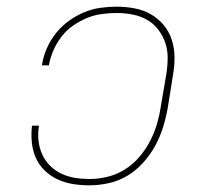

<svg xmlns="http://www.w3.org/2000/svg" viewBox="-20 -548 640 576"><path d="M248 8Q222 8 198 4Q174 0 152.5 -10Q131 -20 114 -36.5Q97 -53 87.5 -74.5Q78 -96 75.5 -120.5Q73 -145 76 -171H97Q93 -148 95.5 -126Q98 -104 106.5 -85Q115 -66 130 -51Q145 -36 164 -27Q183 -18 204.5 -14.5Q226 -11 249 -11Q275 -11 302 -17.5Q329 -24 353.5 -39Q378 -54 397 -76Q416 -98 429 -122.5Q442 -147 450 -173.5Q458 -200 462 -226L479 -326Q483 -351 483 -375Q483 -399 475.5 -420.5Q468 -442 454 -460Q440 -478 420.5 -489Q401 -500 377.5 -504.5Q354 -509 330 -509Q308 -509 285.5 -506Q263 -503 241 -494Q219 -485 199 -471Q179 -457 164.5 -438Q150 -419 140.5 -397.5Q131 -376 127 -354V-352H106V-354Q110 -379 120.5 -403Q131 -427 147.5 -448Q164 -469 186 -485Q208 -501 232 -511Q256 -521 281 -524.5Q306 -528 330 -528Q357 -528 383.5 -523Q410 -518 432 -505.5Q454 -493 470.5 -473.5Q487 -454 495 -429.5Q503 -405 503.5 -378Q504 -351 499 -323L483 -223Q478 -195 469 -166Q460 -137 445.5 -110.5Q431 -84 410 -60.5Q389 -37 362.5 -21Q336 -5 306 1.5Q276 8 248 8Z"/></svg>

Font: Iosevka Etoile Thin
Style: Italic
Weight: 100
Italic angle: -9°
Designer: Belleve Invis
Foundry: Belleve Invis
Version: Version 22.1.2; ttfautohint (v1.8.4)